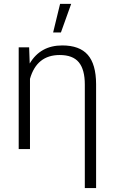

<svg xmlns="http://www.w3.org/2000/svg" viewBox="-20 -774 597 997"><path d="M77.1 0ZM131.3 -528.3 134.3 -444.3Q189.9 -538.1 303.2 -538.1Q393.1 -538.1 435.8 -489.3Q478.5 -440.4 479 -337.9V202.6H420.4V-335Q420.4 -412.6 389.4 -450.4Q358.4 -488.3 290 -488.3Q170.9 -488.3 135.7 -364.7V0H77.1V-528.3ZM292 -753.9H349.6L296.4 -605.5H255.9Z"/></svg>

Font: Roboto Light
Style: Regular
Weight: 300
Designer: Google
Version: Version 2.134; 2016; ttfautohint (v1.6)